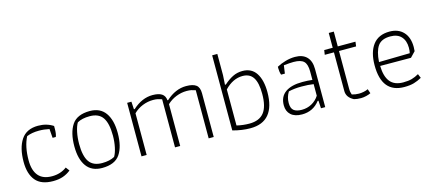

<svg xmlns="http://www.w3.org/2000/svg" viewBox="-52 -1136 3631 1615"><g transform="rotate(-15 1763.5 -329.0)"><path d="M58 -211Q58 -332 105 -403Q152 -474 253 -474Q328 -474 384 -437V-413Q384 -368 374 -344H346L340 -422Q295 -432 250 -432Q188 -432 143 -413Q102 -333 102 -213Q102 -125 141 -79Q180 -33 259 -33Q334 -33 388 -74L412 -42Q381 -17 344 -4Q307 9 257 9Q154 9 106 -48.5Q58 -106 58 -211Z M504 -227Q504 -345 549 -413Q594 -481 706 -481Q796 -481 841 -417.5Q886 -354 886 -242Q886 -125 841 -58Q796 9 684 9Q594 9 549 -53Q504 -115 504 -227ZM804 -55Q821 -83 831 -130.5Q841 -178 841 -231Q841 -338 806.5 -388.5Q772 -439 694 -439Q626 -439 585 -415Q568 -387 558 -338.5Q548 -290 548 -236Q548 -130 582.5 -80.5Q617 -31 695 -31Q761 -31 804 -55Z M1028 -466H1065L1069 -399H1076Q1158 -474 1250 -474Q1303 -474 1330.5 -456Q1358 -438 1361 -399H1367Q1450 -474 1542 -474Q1602 -474 1629.5 -453Q1657 -432 1657 -381V0H1613V-419Q1593 -426 1576.5 -429.5Q1560 -433 1536 -433Q1490 -433 1444.5 -415Q1399 -397 1365 -364V0H1320V-419Q1300 -426 1283.5 -429.5Q1267 -433 1244 -433Q1197 -433 1152 -415Q1107 -397 1073 -363V0H1028Z M1822 -13V-667H1867V-482L1862 -400H1870Q1909 -435 1948 -454.5Q1987 -474 2033 -474Q2112 -474 2151.5 -413.5Q2191 -353 2191 -248Q2191 -121 2137 -56Q2083 9 1975 9Q1902 9 1822 -13ZM2145 -245Q2145 -341 2115.5 -387Q2086 -433 2023 -433Q1939 -433 1867 -358V-44Q1921 -31 1977 -31Q2063 -31 2104 -82.5Q2145 -134 2145 -245Z M2295 -104Q2295 -179 2347.5 -216.5Q2400 -254 2497 -254Q2545 -254 2583 -249V-322Q2583 -386 2557 -411Q2531 -436 2469 -436Q2435 -436 2383 -430L2373 -360H2340Q2331 -386 2331 -417V-431Q2363 -449 2406 -461.5Q2449 -474 2491 -474Q2557 -474 2592.5 -437.5Q2628 -401 2628 -332V0H2591L2587 -67H2580Q2522 9 2425 9Q2362 9 2328.5 -21.5Q2295 -52 2295 -104ZM2584 -111V-212Q2539 -219 2479 -219Q2417 -219 2367 -207Q2340 -164 2340 -113Q2340 -66 2363.5 -47.5Q2387 -29 2433 -29Q2480 -29 2519.5 -50.5Q2559 -72 2584 -111Z M2879 -2Q2818 -33 2818 -89V-426H2738L2744 -466H2818V-595H2862V-466H3016L3011 -426H2862V-101Q2862 -81 2864 -70Q2866 -59 2871 -45Q2902 -36 2932 -36Q2952 -36 2974 -40.5Q2996 -45 3012 -53L3025 -15Q3010 -7 2985.5 -1Q2961 5 2939 5Q2906 5 2879 -2Z M3120 -231Q3120 -345 3168.5 -409.5Q3217 -474 3314 -474Q3390 -474 3434 -427Q3478 -380 3478 -296Q3478 -286 3476 -260L3432 -214L3164 -215Q3166 -123 3203 -77Q3240 -31 3317 -31Q3361 -31 3391.5 -39.5Q3422 -48 3453 -66L3468 -30Q3434 -11 3400 -1Q3366 9 3316 9Q3120 9 3120 -231ZM3432 -254Q3437 -272 3437 -301Q3437 -362 3404.5 -397.5Q3372 -433 3310 -433Q3233 -433 3201 -387.5Q3169 -342 3163 -249Z"/></g></svg>

Font: Athiti Light
Style: Regular
Weight: 300
Designer: CadsonDemak Team
Foundry: CadsonDemak
Version: Version 1.033